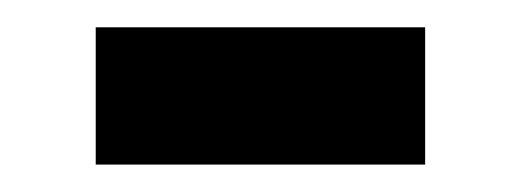

<svg xmlns="http://www.w3.org/2000/svg" viewBox="-20 -350 380 140"><path d="M290 -230H49.8V-330.1H290Z"/></svg>

Font: Laconic
Style: Bold
Weight: 700
Designer: Robby Woodard
Version: Version 1.000